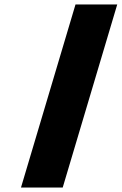

<svg xmlns="http://www.w3.org/2000/svg" viewBox="-20 -845 548 865"><path d="M508.2 -825H320.2L74.5 0H262.5Z"/></svg>

Font: Hussar
Style: BdOblThree
Weight: 700
Foundry: Cannot Into Space Fonts
Version: Version 2.00